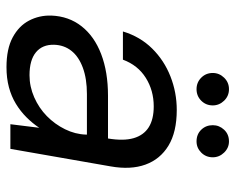

<svg xmlns="http://www.w3.org/2000/svg" viewBox="-87 -627 726 592"><g transform="rotate(90 276.0 -331.0)"><path d="M187 12Q131 12 95.5 -7Q60 -26 43.5 -57.5Q27 -89 28 -126Q30 -180 61 -219.5Q92 -259 147 -280Q202 -301 275 -301H407Q415 -349 406 -380Q397 -411 372.5 -426.5Q348 -442 308 -442Q259 -442 220 -417.5Q181 -393 164 -347H77Q93 -400 129.5 -437Q166 -474 215.5 -493.5Q265 -513 319 -513Q387 -513 429 -487.5Q471 -462 487.5 -416.5Q504 -371 493 -309L439 0H363L374 -89Q360 -68 341.5 -49.5Q323 -31 300 -17Q277 -3 249 4.5Q221 12 187 12ZM212 -59Q247 -59 280 -73.5Q313 -88 338 -112.5Q363 -137 378.5 -168.5Q394 -200 395 -233V-236H270Q223 -236 189 -223.5Q155 -211 137 -188.5Q119 -166 118 -135Q117 -99 141 -79Q165 -59 212 -59ZM255 -574Q234 -574 219.5 -588.5Q205 -603 205 -624Q205 -644 219.5 -659Q234 -674 255 -674Q276 -674 290.5 -659Q305 -644 305 -624Q305 -603 290.5 -588.5Q276 -574 255 -574ZM416 -574Q394 -574 380 -588.5Q366 -603 366 -624Q366 -644 380 -659Q394 -674 416 -674Q436 -674 450.5 -659Q465 -644 465 -624Q465 -603 450.5 -588.5Q436 -574 416 -574Z"/></g></svg>

Font: DM Sans 18pt
Style: Italic
Weight: 400
Italic angle: -10°
Designer: Colophon Foundry, Jonny Pinhorn
Foundry: Colophon Foundry
Version: Version 4.004;gftools[0.9.30]